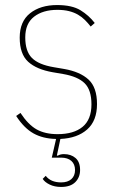

<svg xmlns="http://www.w3.org/2000/svg" viewBox="-20 -538 457 760"><path d="M222 202Q196 202 176.5 192.5Q157 183 149 170L161 158Q181 184 222 184Q248 184 262.5 171Q277 158 277 135Q277 112 262.5 99Q248 86 222 86H185L202 12Q150 11 112.5 -10Q75 -31 44 -79L61 -91Q92 -44 125.5 -25.5Q159 -7 208 -7Q272 -7 307 -36Q342 -65 342 -125Q342 -182 315 -208.5Q288 -235 230 -245L189 -252Q125 -263 91.5 -293.5Q58 -324 58 -389Q58 -453 99 -485.5Q140 -518 206 -518Q265 -518 298.5 -497.5Q332 -477 355 -447L339 -433Q328 -447 316 -459Q304 -471 288.5 -480Q273 -489 253 -494Q233 -499 207 -499Q150 -499 115 -472Q80 -445 80 -390Q80 -335 106.5 -308.5Q133 -282 193 -272L234 -265Q297 -254 330.5 -223Q364 -192 364 -126Q364 -60 325 -25.5Q286 9 219 12L205 78H209Q219 72 233 72Q261 72 279 87.5Q297 103 297 135Q297 164 278 183Q259 202 222 202Z"/></svg>

Font: IBM Plex Sans Condensed Thin
Style: Regular
Weight: 100
Width: 3
Designer: Mike Abbink, Paul van der Laan, Pieter van Rosmalen
Foundry: Bold Monday
Version: Version 1.3